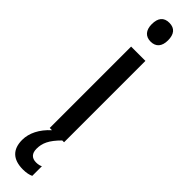

<svg xmlns="http://www.w3.org/2000/svg" viewBox="-340 -710 901 901"><g transform="rotate(45 110.5 -259.5)"><path d="M111 -746C75 -746 57 -724 57 -683C57 -643 77 -621 111 -621C146 -621 165 -643 165 -683C165 -723 148 -746 111 -746ZM88 113C88 76 101 45 146 0H158V-540H63V0H78C34 40 11 86 11 131C11 193 44 227 112 227C134 227 152 223 164 217V153C157 157 147 160 132 160C103 160 88 143 88 113Z"/></g></svg>

Font: Noto Sans Arabic UI XCn Md
Style: Regular
Weight: 500
Width: 2
Designer: Monotype Design Team, Nadine Chahine and Nizar Qandah
Foundry: Monotype Imaging Inc.
Version: Version 2.010